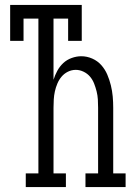

<svg xmlns="http://www.w3.org/2000/svg" viewBox="-20 -755 540 775"><path d="M84 0V-55H135V-680H75V-590H21V-735H310V-590H255V-680H196V-433Q202 -452 211.5 -469.5Q221 -487 235.5 -500.5Q250 -514 269.5 -521Q289 -528 308 -528Q331 -528 352.5 -518.5Q374 -509 389 -492Q404 -475 413 -454Q422 -433 427.5 -410.5Q433 -388 435 -365.5Q437 -343 437 -320V-55H487V0H325V-55H376V-320Q376 -337 375 -353.5Q374 -370 370 -386Q366 -402 360 -417.5Q354 -433 343.5 -445.5Q333 -458 317.5 -465.5Q302 -473 286 -473Q269 -473 254 -465.5Q239 -458 228.5 -445.5Q218 -433 211.5 -417.5Q205 -402 201.5 -386Q198 -370 197 -353.5Q196 -337 196 -320V-55H246V0Z"/></svg>

Font: Iosevka Curly Slab Light
Style: Regular
Weight: 300
Monospace: yes
Designer: Belleve Invis
Foundry: Belleve Invis
Version: Version 22.1.2; ttfautohint (v1.8.4)